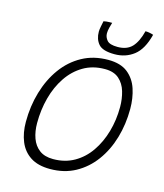

<svg xmlns="http://www.w3.org/2000/svg" viewBox="-129 -969 935 1092"><g transform="rotate(15 338.5 -423.0)"><path d="M268.5 25.5Q197 25.5 152.8 -3.5Q108.5 -32.5 87.8 -83Q67 -133.5 67 -198.5Q67 -291 91.5 -374.2Q116 -457.5 162.5 -521.8Q209 -586 276.2 -623Q343.5 -660 429.5 -660Q502.5 -660 544.2 -626.8Q586 -593.5 603.8 -539.5Q621.5 -485.5 621.5 -422.5Q621.5 -332.5 597.8 -251.5Q574 -170.5 528.2 -108.2Q482.5 -46 417.2 -10.2Q352 25.5 268.5 25.5ZM271 -33.5Q340.5 -33.5 394.8 -64.5Q449 -95.5 486.2 -149.5Q523.5 -203.5 543.2 -272.5Q563 -341.5 563 -418Q563 -466 550.5 -508.5Q538 -551 507.8 -577.8Q477.5 -604.5 424.5 -604.5Q353 -604.5 298.2 -572.2Q243.5 -540 206 -484.2Q168.5 -428.5 149.5 -357.5Q130.5 -286.5 130.5 -208.5Q130.5 -159 144.8 -119.5Q159 -80 189.8 -56.8Q220.5 -33.5 271 -33.5ZM638 -863.5Q615.5 -774.5 567.2 -737.2Q519 -700 454.5 -700Q384 -700 359.5 -728.5Q335 -757 335 -801Q335 -813 338.8 -832.2Q342.5 -851.5 345.5 -865Q354 -867 362.2 -867.8Q370.5 -868.5 379 -868.8Q387.5 -869 395.5 -869Q391 -855 386.5 -836.8Q382 -818.5 382 -804Q382 -781.5 397.8 -763Q413.5 -744.5 460 -744.5Q515 -744.5 544.8 -776Q574.5 -807.5 591 -872Q604.5 -872 617.5 -869.2Q630.5 -866.5 638 -863.5Z"/></g></svg>

Font: Grandstander Thin ExtraLight
Style: Italic
Weight: 250
Italic angle: -15°
Version: Version 1.200